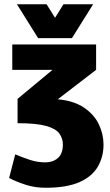

<svg xmlns="http://www.w3.org/2000/svg" viewBox="-20 -877 520 907"><path d="M195 10Q146 10 103.5 -3.5Q61 -17 23 -36L52 -148Q87 -133 122 -121.5Q157 -110 195 -110Q230 -110 253.5 -130.5Q277 -151 277 -194Q277 -223 260.5 -246Q244 -269 198 -282Q152 -295 63 -295V-410L228 -547H38V-667H434V-547L253 -408Q329 -401 377 -368.5Q425 -336 447 -289.5Q469 -243 469 -194Q469 -136 442 -89.5Q415 -43 355 -16.5Q295 10 195 10ZM420 -857 320 -697H160L60 -857H200L240 -793L280 -857Z"/></svg>

Font: Epunda Sans Black
Style: Regular
Weight: 900
Designer: Simon Atzbach
Foundry: typofactur
Version: Version 2.204; ttfautohint (v1.8.4.7-5d5b)